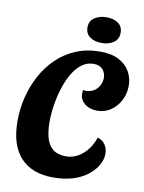

<svg xmlns="http://www.w3.org/2000/svg" viewBox="-96 -931 763 1017"><g transform="rotate(10 286.0 -422.5)"><path d="M261 20Q147 20 85.5 -46.5Q24 -113 24 -243Q24 -308 39.5 -370.5Q55 -433 85 -489Q115 -545 159.5 -588Q204 -631 262.5 -655.5Q321 -680 393 -680Q454 -680 493.5 -659Q533 -638 552.5 -603.5Q572 -569 572 -527Q572 -485 553.5 -449Q535 -413 503 -391Q471 -369 431 -369Q388 -369 362 -390.5Q336 -412 336 -444Q336 -456 338 -464Q342 -464 345.5 -463Q349 -462 353 -462Q382 -463 400 -476.5Q418 -490 426.5 -509Q435 -528 435 -545Q435 -573 418 -591.5Q401 -610 369 -610Q334 -610 306 -589Q278 -568 257 -532.5Q236 -497 221.5 -452Q207 -407 199.5 -359Q192 -311 192 -267Q192 -216 203 -178.5Q214 -141 240 -121.5Q266 -102 309 -102Q336 -102 359.5 -112.5Q383 -123 402.5 -140.5Q422 -158 436 -181Q450 -204 458 -229Q484 -222 498.5 -200.5Q513 -179 513 -151Q513 -123 497 -93Q481 -63 449.5 -37Q418 -11 370.5 4.5Q323 20 261 20ZM391 -726Q353 -726 328 -743.5Q303 -761 303 -795Q303 -830 330 -847.5Q357 -865 394 -865Q433 -865 457 -847.5Q481 -830 481 -797Q481 -762 455 -744Q429 -726 391 -726Z"/></g></svg>

Font: Sansita Swashed Light SemiBold
Style: Regular
Weight: 600
Version: Version 1.003